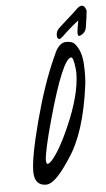

<svg xmlns="http://www.w3.org/2000/svg" viewBox="-53 -742 442 797"><g transform="rotate(-5 168.5 -343.5)"><path d="M298.8 -647Q266.6 -622.6 229 -586.4Q217.8 -576.7 214.4 -576.7Q204.6 -577.6 204.6 -594Q204.6 -610.4 217.5 -622.8Q230.5 -635.3 256.6 -658Q282.7 -680.7 295.4 -693.6Q308.1 -706.5 317.6 -706.5Q327.1 -706.5 332 -697.3Q336.9 -688 336.9 -683.6Q336.9 -679.2 333.5 -655Q330.1 -630.9 327.6 -615.5Q325.2 -600.1 314.2 -591.3Q303.2 -582.5 296.4 -582.5Q291.5 -583.5 291.3 -594.2Q291 -605 298.8 -647ZM106.9 20.5Q58.1 20.5 58.1 -38.6Q58.1 -97.7 97.4 -246.6Q136.7 -395.5 184.6 -501.5Q194.3 -522.5 195.8 -526.4Q214.4 -562.5 241.2 -562.5Q268.1 -562.5 278.3 -548.3Q303.2 -518.6 306.2 -465.3Q309.1 -412.1 304.2 -376Q278.3 -178.2 208.5 -78.1L198.7 -63.5Q142.6 20.5 106.9 20.5ZM270.5 -451.2Q265.1 -497.1 255.9 -496.6Q220.2 -494.6 151.9 -250Q114.3 -114.7 114.3 -79.1Q114.7 -78.1 115.5 -71.5Q116.2 -64.9 121.1 -64.9Q127.4 -65.4 139.6 -78.6Q173.3 -117.2 212.9 -207Q272 -340.3 272 -432.6Q272 -439.9 270.5 -451.2Z"/></g></svg>

Font: Kristi
Style: Regular
Weight: 400
Italic angle: -15°
Version: Version 1.004